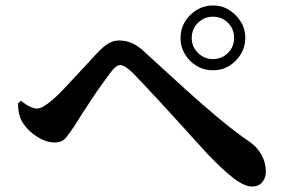

<svg xmlns="http://www.w3.org/2000/svg" viewBox="-20 -729 1040 702"><path d="M758 -472Q726 -472 699 -488Q672 -504 656 -531Q640 -558 640 -590Q640 -623 656 -649.5Q672 -676 699 -692.5Q726 -709 758 -709Q792 -709 818 -692.5Q844 -676 860.5 -649.5Q877 -623 877 -590Q877 -558 860.5 -531Q844 -504 818 -488Q792 -472 758 -472ZM902 -47Q874 -47 834.5 -77Q795 -107 736 -169Q719 -188 691 -218.5Q663 -249 631 -284.5Q599 -320 567 -354.5Q535 -389 508 -418Q481 -447 464 -464Q449 -478 438.5 -484.5Q428 -491 419 -491Q412 -491 404 -485Q396 -479 385 -465Q373 -449 355 -424Q337 -399 318 -370.5Q299 -342 281.5 -315Q264 -288 253 -270Q237 -245 222 -226.5Q207 -208 180 -208Q150 -208 117.5 -228Q85 -248 66 -276Q56 -290 51 -308.5Q46 -327 46 -351L57 -361Q73 -347 89 -339.5Q105 -332 114 -332Q125 -332 138.5 -339.5Q152 -347 171 -363Q190 -379 213.5 -404Q237 -429 261.5 -455.5Q286 -482 306.5 -504Q327 -526 338 -538Q357 -558 375.5 -569.5Q394 -581 416 -581Q442 -581 465.5 -570Q489 -559 514 -534Q584 -470 651.5 -408.5Q719 -347 781 -295.5Q843 -244 892 -211Q920 -192 936 -163Q952 -134 952 -102Q952 -78 938.5 -62.5Q925 -47 902 -47ZM758 -513Q791 -513 813.5 -535.5Q836 -558 836 -590Q836 -623 813.5 -645.5Q791 -668 758 -668Q727 -668 704 -645.5Q681 -623 681 -590Q681 -558 704 -535.5Q727 -513 758 -513Z"/></svg>

Font: Noto Serif TC
Style: Bold
Weight: 700
Designer: Ryoko NISHIZUKA 西塚涼子 (kana & ideographs); Frank Grießhammer (Latin, Greek & Cyrillic); Wenlong ZHANG 张文龙 (bopomofo); San
Foundry: Adobe
Version: Version 2.002-H1;hotconv 1.1.0;makeotfexe 2.6.0